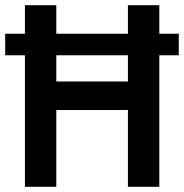

<svg xmlns="http://www.w3.org/2000/svg" viewBox="-39 -720 709 740"><path d="M57 0V-507H-19V-590H57V-700H178V-590H454V-700H575V-590H650V-507H575V0H454V-296H178V0ZM454 -406V-507H178V-406Z"/></svg>

Font: Space Grotesk Frontify SemiBold
Style: Regular
Weight: 600
Designer: Florian Karsten
Version: Version 2.000